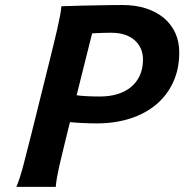

<svg xmlns="http://www.w3.org/2000/svg" viewBox="-20 -730 720 750"><path d="M279.3 -357.9Q287.1 -356.4 297.9 -355.7Q308.6 -355 321 -354.2Q333.5 -353.5 346.2 -353.3Q358.9 -353 370.1 -353Q408.2 -353 439.2 -362.5Q470.2 -372.1 492.2 -390.4Q514.2 -408.7 526.4 -435.8Q538.6 -462.9 538.6 -498Q538.6 -519 531 -537.8Q523.4 -556.6 508.1 -571Q492.7 -585.4 469.2 -593.8Q445.8 -602.1 414.6 -602.1Q401.9 -602.1 392.6 -601.8Q383.3 -601.6 375 -601.3Q366.7 -601.1 358.4 -600.6Q350.1 -600.1 339.8 -599.6ZM242.7 -210.4Q233.9 -174.3 226.1 -142.3Q218.3 -110.4 212.2 -83.5Q206.1 -56.6 202.4 -35.4Q198.7 -14.2 197.8 0H43.9Q56.6 -29.3 71.3 -84.2Q85.9 -139.2 103.5 -210.4L171.4 -483.4Q180.2 -519 188.5 -552.7Q196.8 -586.4 203.4 -615.5Q210 -644.5 214.4 -667.7Q218.8 -690.9 219.7 -705.6Q259.3 -706.5 300.3 -708Q317.9 -708.5 337.4 -708.7Q356.9 -709 377.4 -709.5Q397.9 -710 418.7 -710.2Q439.5 -710.4 459 -710.4Q509.3 -710.4 550 -697.3Q590.8 -684.1 619.9 -659.9Q648.9 -635.7 664.6 -601.6Q680.2 -567.4 680.2 -525.4Q680.2 -460 656.2 -408.4Q632.3 -356.9 589.6 -321.3Q546.9 -285.6 487.8 -266.8Q428.7 -248 358.4 -248Q331.5 -248 304.2 -249.3Q276.9 -250.5 253.4 -252.9Z"/></svg>

Font: Andika New Basic
Style: Bold Italic
Weight: 700
Italic angle: -14°
Designer: Victor Gaultney, Annie Olsen, Pablo Ugerman
Foundry: SIL International
Version: Version 5.500